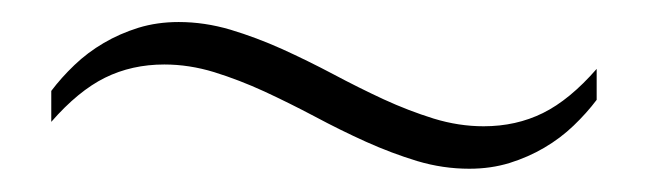

<svg xmlns="http://www.w3.org/2000/svg" viewBox="-20 -353 571 170"><path d="M125.5 -295.9Q96.7 -295.9 73 -284.2Q49.3 -272.5 25.4 -245.1V-272.5Q34.2 -284.2 45.9 -295.4Q57.6 -306.6 71.8 -314.9Q85.9 -323.2 102.5 -328.4Q119.1 -333.5 138.2 -333.5Q161.1 -333.5 184.1 -326.7Q207 -319.8 229.7 -309.6Q252.4 -299.3 274.9 -287.4Q297.4 -275.4 319.6 -265.1Q341.8 -254.9 364 -248Q386.2 -241.2 408.2 -241.2Q437 -241.2 460.7 -252.9Q484.4 -264.6 508.3 -292V-264.6Q499.5 -252.9 487.8 -241.7Q476.1 -230.5 461.9 -222.2Q447.8 -213.9 431.2 -208.7Q414.6 -203.6 395.5 -203.6Q372.1 -203.6 349.4 -210.4Q326.7 -217.3 304 -227.5Q281.2 -237.8 258.8 -249.8Q236.3 -261.7 214.1 -272Q191.9 -282.2 169.7 -289.1Q147.5 -295.9 125.5 -295.9Z"/></svg>

Font: Arian AMU Serif
Style: Regular
Weight: 400
Designer: Ruben Hakobyan (Tarumian)
Foundry: Ruben Hakobyan (Tarumian)
Version: Version 1.002